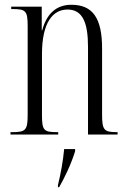

<svg xmlns="http://www.w3.org/2000/svg" viewBox="-20 -564 536 805"><path d="M24 0H224V-10H218C163 -10 156 -18 156 -83V-337C156 -472 203 -524 263 -524C326 -524 349 -470 349 -367V0H473V-10H469C416 -10 408 -19 408 -84V-361C408 -488 369 -544 279 -544C212 -544 174 -501 157 -437H155V-536H27V-526H32C88 -526 96 -519 96 -454V-84C96 -18 88 -10 31 -10H24ZM223 212V221H228C250 182 277 128 295 70V61H249C244 114 235 162 223 212Z"/></svg>

Font: Noto Serif Display ExtraCondensed Light
Style: Regular
Weight: 300
Width: 2
Designer: Monotype Design Team
Foundry: Monotype Imaging Inc.
Version: Version 2.009